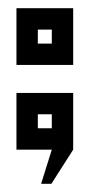

<svg xmlns="http://www.w3.org/2000/svg" viewBox="-20 -364 226 467"><path d="M158 0 105 83H80L106 0H20V-138H158ZM72 -52H106V-86H72ZM158 -206H20V-344H158ZM72 -258H106V-292H72Z"/></svg>

Font: Aurach Bi
Style: Regular
Weight: 400
Designer: Peter Wiegel
Foundry: Peter Wiegel
Version: Version 1.002